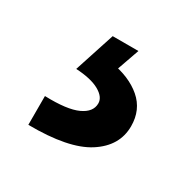

<svg xmlns="http://www.w3.org/2000/svg" viewBox="-71 -74 397 393"><g transform="rotate(30 127.0 122.0)"><path d="M35.5 243.5V175.5Q88.5 177.2 113.1 165.8Q137.7 154.5 137.7 134Q137.7 119 118.3 108.1Q98.9 97.3 63.2 95.4L94.3 0H155.1L126.9 80.1L119.8 48.2Q164.7 55.4 192 78.8Q219.2 102.2 219.2 141Q219.2 187.6 174.9 216.1Q130.6 244.6 35.5 243.5Z"/></g></svg>

Font: Reddit Sans
Style: Regular
Weight: 400
Designer: Stephen Hutchings
Foundry: Reddit
Version: Version 1.014